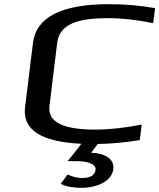

<svg xmlns="http://www.w3.org/2000/svg" viewBox="-20 -680 763 920"><path d="M497 -593C563 -593 636 -585 714 -569L723 -641C651 -654 578 -660 502 -660C275 -660 153 -598 138 -474L100 -166C87 -58 177 0 370 9C347 39 325 67 304 92H345C389 92 441 102 438 133C434 160 413 173 374 173C351 173 327 167 304 156L271 201C297 214 330 220 371 220C444 220 516 189 523 130C529 79 477 53 417 52L448 10C516 9 584 2 650 -9L659 -83C577 -67 502 -59 436 -59C281 -59 208 -96 217 -171L254 -475C266 -574 374 -593 497 -593Z"/></svg>

Font: Gamestation Extended
Style: Italic
Weight: 400
Width: 7
Designer: Jonas Hecksher
Foundry: Jonas Hecksher, Playtypeª, e-types AS
Version: Version 1.003